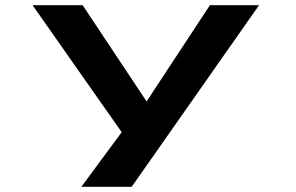

<svg xmlns="http://www.w3.org/2000/svg" viewBox="-20 -520 1140 740"><path d="M293.5 200 449 -10.5 105.5 -500H298.5L545 -129L789 -500H978.5L487.5 200Z"/></svg>

Font: Trispace Expanded
Style: Bold
Weight: 700
Width: 7
Designer: Tyler Finck
Foundry: Etcetera Type Company
Version: Version 1.210; ttfautohint (v1.8.3)